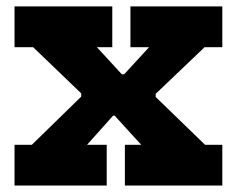

<svg xmlns="http://www.w3.org/2000/svg" viewBox="-20 -571 729 591"><path d="M609.8 -425.8 422.6 -247.2 459.2 -316.5V-241.5L419.9 -310.6L611.3 -125.2H664.3V0H364.4V-125.2H414.8L296.4 -255L359.2 -215H285.3L363.8 -255L247.9 -125.2H308.5V0H24.7V-125.2H77.9L266.6 -309.3L230 -241V-315.1L269.3 -245.9L81.9 -425.8H24.7V-551.4H325.6V-425.8H278.2L392.8 -301.2L330.5 -342.5H403.8L324.4 -301.2L438.9 -425.8H381.5V-551.4H664.3V-425.8Z"/></svg>

Font: Hepta Slab ExtraLight
Style: Regular
Weight: 200
Designer: Michael LaGattuta
Foundry: Michael LaGattuta
Version: Version 1.100